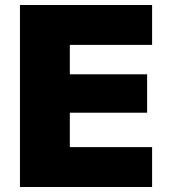

<svg xmlns="http://www.w3.org/2000/svg" viewBox="-20 -750 681 770"><path d="M60 0V-730H590V-570H260V-452H570V-298H260V-160H590V0Z"/></svg>

Font: M PLUS 1 Thin Black
Style: Regular
Weight: 900
Version: Version 1.001